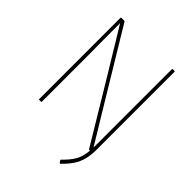

<svg xmlns="http://www.w3.org/2000/svg" viewBox="-229 -784 1083 1083"><g transform="rotate(45 313.0 -242.0)"><path d="M435 170 426 157Q425 156 425 155Q425 154 426 152Q464 116 483 83Q502 50 506 0H501Q498 0 497 -2L274 -372Q248 -415 222 -457.5Q196 -500 170.5 -542.5Q145 -585 119 -627H118Q118 -585 118 -542.5Q118 -500 118.5 -457Q119 -414 119 -371V-3Q119 0 115 0H101Q98 0 98 -3V-652Q98 -655 101 -655H125Q128 -655 129 -653L361 -269Q385 -228 410 -188Q435 -148 459 -107.5Q483 -67 507 -28H508Q508 -69 508 -109Q508 -149 508 -190Q508 -231 508 -271V-652Q508 -655 511 -655H525Q529 -655 529 -652V-34Q529 13 520 47.5Q511 82 492 110.5Q473 139 441 170Q437 173 435 170Z"/></g></svg>

Font: Sofia Sans Semi Condensed Thin
Style: Regular
Weight: 250
Version: Version 4.100